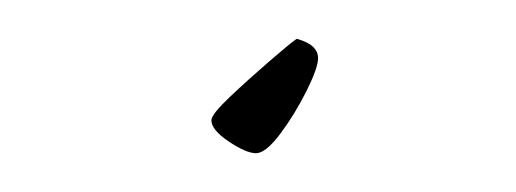

<svg xmlns="http://www.w3.org/2000/svg" viewBox="-20 -239 266 99"><path d="M112 -160Q107 -160 98 -166Q89 -172 89 -177Q89 -180 98.5 -189Q108 -198 119 -207.5Q130 -217 133 -219Q144 -216 144 -209Q144 -204 138 -192Q132 -180 124.5 -170Q117 -160 112 -160Z"/></svg>

Font: Qwitcher Grypen
Style: Regular
Weight: 400
Designer: Robert E. Leuschke
Foundry: Robert E. Leuschke
Version: Version 1.100; ttfautohint (v1.8.3)